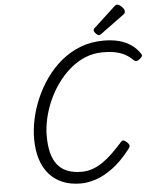

<svg xmlns="http://www.w3.org/2000/svg" viewBox="-76 -1327 1141 1409"><g transform="rotate(-5 495.0 -623.0)"><path d="M462 19Q388 19 330 -4.5Q272 -28 231 -74Q190 -120 169 -186.5Q148 -253 148 -337Q148 -406 164 -481.5Q180 -557 212.5 -632.5Q245 -708 293 -776Q341 -844 404.5 -897Q468 -950 547 -980.5Q626 -1011 720 -1011Q783 -1011 832.5 -997.5Q882 -984 920.5 -957.5Q959 -931 985 -891Q993 -880 988.5 -871.5Q984 -863 970 -852Q957 -842 947.5 -840.5Q938 -839 924 -851Q899 -876 869 -892.5Q839 -909 799.5 -917.5Q760 -926 705 -926Q636 -926 575 -901Q514 -876 462.5 -831.5Q411 -787 370 -730Q329 -673 300.5 -608.5Q272 -544 257 -478Q242 -412 242 -352Q242 -280 255.5 -226.5Q269 -173 297.5 -137Q326 -101 370.5 -83.5Q415 -66 476 -66Q518 -66 557 -80Q596 -94 633 -119.5Q670 -145 706.5 -180.5Q743 -216 782 -260Q793 -272 804.5 -267Q816 -262 827 -251Q840 -238 841.5 -228.5Q843 -219 832 -204Q765 -117 699 -68.5Q633 -20 573 -0.5Q513 19 462 19ZM691 -1054Q680 -1054 666.5 -1067.5Q653 -1081 653 -1091Q653 -1095 654 -1099Q655 -1103 662 -1109L819 -1254Q825 -1259 829 -1262Q833 -1265 840 -1265Q850 -1265 862.5 -1256Q875 -1247 884 -1235Q893 -1223 893 -1212Q893 -1205 891 -1200Q889 -1195 878 -1187L710 -1064Q704 -1060 699.5 -1057Q695 -1054 691 -1054Z"/></g></svg>

Font: Playwrite CA
Style: Regular
Weight: 400
Designer: Veronika Burian, José Scaglione
Foundry: TypeTogether
Version: Version 1.002